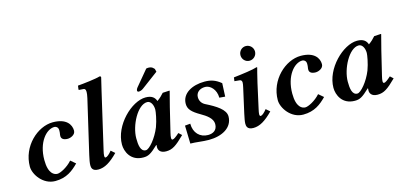

<svg xmlns="http://www.w3.org/2000/svg" viewBox="-65 -1102 3158 1517"><g transform="rotate(-15 1514.5 -344.0)"><path d="M238 10C330 10 384 -33 432 -82L392 -116C352 -70 292 -41 269 -41C243 -41 196 -59 196 -173C196 -318 274 -405 340 -405C348 -405 371 -399 371 -370C371 -340 367 -342 367 -323C367 -306 377 -287 421 -287C436 -287 483 -300 483 -337C483 -387 447 -444 337 -444C212 -444 72 -318 72 -152C72 -88 138 10 238 10Z M774 -583 799 -688C799 -695 796 -698 787 -698C760 -688 646 -675 605 -672L601 -642C601 -639 602 -637 606 -637L637 -635C650 -635 658 -629 658 -607C658 -596 656.1 -578.8 651 -557L549 -119C541.8 -88 536 -56 536 -39C536 -21 539 10 590 10C642 10 690 -19 752 -82L721 -109C700 -82 680 -67 669 -67C664 -67 661 -71 661 -83C661 -92 663.6 -105.9 668 -125Z M1161 -663 1056 -537C1047 -526 1045 -516 1045 -513C1045 -507 1050 -502 1057 -502C1067 -502 1082 -506 1095 -516L1232 -618L1226 -642C1218 -648 1212 -665 1176 -665C1171 -665 1164 -664 1161 -663ZM1082 -39C1082 -21 1093 10 1144 10C1196 10 1228 -12 1299 -82L1274 -105C1245.5 -79.5 1228 -67 1217 -67C1212 -67 1208 -71 1208 -83C1208 -92 1210.4 -105.9 1215 -125L1262.3 -321C1271.7 -359.9 1294 -443.8 1294 -443.8C1294 -445.8 1293.8 -447 1292 -447L1237 -444C1221.2 -425.6 1203.1 -408 1180 -392C1170 -422 1148 -444 1096 -444C981 -444 820 -289 820 -132C820 -76 853.5 10 958 10C997.5 10 1019 0 1081 -59L1083 -58C1082 -52.3 1082 -43 1082 -39ZM1115 -195C1082 -112 1020 -40 992 -40C948 -40 942 -97 942 -151C942 -254 1019 -405 1099 -405C1128 -405 1146 -370 1146 -331C1146 -315 1135 -248 1115 -195Z M1494 10C1602 10 1691 -38 1691 -130C1691 -186 1620.8 -229.6 1538 -271C1512 -284 1496 -308 1496 -338C1496 -374 1524 -402 1572 -402C1614 -402 1659 -358 1659 -291L1706 -287L1711 -396C1667 -432 1629 -444 1578 -444C1477 -444 1390 -398 1390 -312C1390 -269 1416 -241 1482 -203C1523.9 -178.9 1574 -146 1574 -99C1574 -46 1536 -29 1498 -29C1432 -29 1384 -76 1384 -152L1340 -148L1344 0C1391 0 1442 10 1494 10Z M1980.3 -325.2C1991.6 -376.1 2010 -444 2010 -444C2010 -446.6 2008 -447 2004 -447C1973 -436 1884 -424 1812 -416L1808 -386L1850 -382C1859 -380.7 1868.1 -376 1868.1 -359.5C1868.1 -350.4 1866 -337.7 1862 -320L1817 -119C1810.2 -88.2 1804 -56 1804 -39C1804 -21 1807 10 1858 10C1910 10 1958 -19 2020 -82L1989 -109C1968 -82 1949 -67 1938 -67C1933 -67 1929 -71 1929 -83C1929 -92 1931.8 -105.8 1936 -125ZM1907 -571C1907 -538 1933 -511 1966 -511C1999 -511 2026 -538 2026 -571C2026 -604 1999 -631 1966 -631C1933 -631 1907 -604 1907 -571Z M2266 10C2358 10 2412 -33 2460 -82L2420 -116C2380 -70 2320 -41 2297 -41C2271 -41 2224 -59 2224 -173C2224 -318 2302 -405 2368 -405C2376 -405 2399 -399 2399 -370C2399 -340 2395 -342 2395 -323C2395 -306 2405 -287 2449 -287C2464 -287 2511 -300 2511 -337C2511 -387 2475 -444 2365 -444C2240 -444 2100 -318 2100 -152C2100 -88 2166 10 2266 10Z M2812 -39C2812 -21 2823 10 2874 10C2926 10 2958 -12 3029 -82L3004 -105C2975.5 -79.5 2958 -67 2947 -67C2942 -67 2938 -71 2938 -83C2938 -92 2940.4 -105.9 2945 -125L2992.3 -321C3001.7 -359.9 3024 -443.8 3024 -443.8C3024 -445.8 3023.8 -447 3022 -447L2967 -444C2951.2 -425.6 2933.1 -408 2910 -392C2900 -422 2878 -444 2826 -444C2711 -444 2550 -289 2550 -132C2550 -76 2583.5 10 2688 10C2727.5 10 2749 0 2811 -59L2813 -58C2812 -52.3 2812 -43 2812 -39ZM2845 -195C2812 -112 2750 -40 2722 -40C2678 -40 2672 -97 2672 -151C2672 -254 2749 -405 2829 -405C2858 -405 2876 -370 2876 -331C2876 -315 2865 -248 2845 -195Z"/></g></svg>

Font: Linux Libertine O
Style: Bold Italic
Weight: 700
Italic angle: -11.5°
Designer: Philipp H. Poll
Foundry: Philipp H. Poll
Version: Version 4.1.0